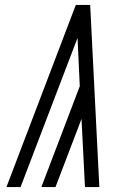

<svg xmlns="http://www.w3.org/2000/svg" viewBox="-20 -755 540 775"><path d="M323 0 309 -275 204 0H147L302 -407L293 -602L63 0H6L286 -735H344L381 0Z"/></svg>

Font: Iosevka Light Oblique
Style: Regular
Weight: 300
Italic angle: -9°
Monospace: yes
Designer: Belleve Invis
Foundry: Belleve Invis
Version: Version 32.5.0; ttfautohint (v1.8.4)